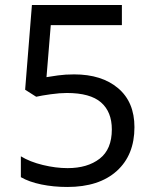

<svg xmlns="http://www.w3.org/2000/svg" viewBox="-20 -734 612 764"><path d="M275 -438Q385 -438 450 -383Q515 -328 515 -228Q515 -117 444.5 -53.5Q374 10 248 10Q193 10 144.5 0Q96 -10 63 -29V-112Q99 -90 150.5 -77.5Q202 -65 249 -65Q328 -65 376.5 -102.5Q425 -140 425 -219Q425 -289 382 -326.5Q339 -364 246 -364Q218 -364 182 -359Q146 -354 124 -349L80 -377L107 -714H465V-634H182L165 -427Q182 -430 211 -434Q240 -438 275 -438Z"/></svg>

Font: Noto Sans Tifinagh Hawad
Style: Regular
Weight: 400
Designer: JamraPatel
Foundry: JamraPatel LLC
Version: Version 2.006; ttfautohint (v1.8.4.7-5d5b)